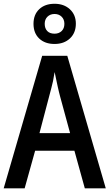

<svg xmlns="http://www.w3.org/2000/svg" viewBox="-20 -1018 592 1038"><path d="M551.8 0H438.5L382.3 -203.1H169.9L113.3 0H0L208 -716.3H343.8ZM193.4 -298.3H358.9L305.2 -495.6Q302.7 -503.9 299.6 -517.3Q296.4 -530.8 292.7 -546.6Q289.1 -562.5 285.9 -578.4Q282.7 -594.2 279.8 -607.4Q276.9 -620.6 275.4 -628.4Q271 -600.1 266.6 -579.3Q262.2 -558.6 257.3 -541Q245.1 -493.7 229.2 -434.3Q213.4 -375 193.4 -298.3ZM274.9 -780.3Q223.1 -780.3 192.1 -809.6Q161.1 -838.9 161.1 -889.2Q161.1 -939 192.1 -968.3Q223.1 -997.6 274.9 -997.6Q325.7 -997.6 357.9 -967.8Q390.1 -938 390.1 -890.1Q390.1 -840.3 358.2 -810.3Q326.2 -780.3 274.9 -780.3ZM274.9 -835.9Q298.3 -835.9 313.2 -850.1Q328.1 -864.3 328.1 -889.2Q328.1 -913.1 313.2 -927.7Q298.3 -942.4 274.9 -942.4Q251.5 -942.4 236.6 -927.7Q221.7 -913.1 221.7 -889.2Q221.7 -864.7 235.4 -850.3Q249 -835.9 274.9 -835.9Z"/></svg>

Font: Open Sans
Style: Regular
Weight: 600
Width: 3
Foundry: Ascender Corporation
Version: Version 1.000